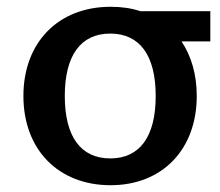

<svg xmlns="http://www.w3.org/2000/svg" viewBox="-20 -533 648 566"><path d="M171 -250C171 -371 219 -434 305 -434C391 -434 439 -371 439 -250C439 -129 391 -66 305 -66C219 -66 171 -129 171 -250ZM600 -411V-500H394C367 -509 338 -513 306 -513C152 -513 49 -408 49 -250C49 -92 152 13 306 13C458 13 560 -92 560 -250C560 -313 544 -368 515 -411Z"/></svg>

Font: Perun SemiBold
Style: Regular
Weight: 600
Foundry: Copyright (c) Stefan Peev, Context Ltd, 2016
Version: Version 1.089